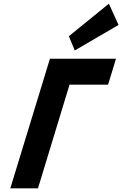

<svg xmlns="http://www.w3.org/2000/svg" viewBox="-20 -1021 662 1039"><path d="M352.6 -825 384.7 -748 621.5 -886 569.2 -1001ZM356.3 -562.9 185.5 -1.9H35.8L250.2 -703.1H607.7L564.8 -562.9Z"/></svg>

Font: Hussar
Style: BdSuprConOblThree
Weight: 700
Foundry: Cannot Into Space Fonts
Version: Version 2.00